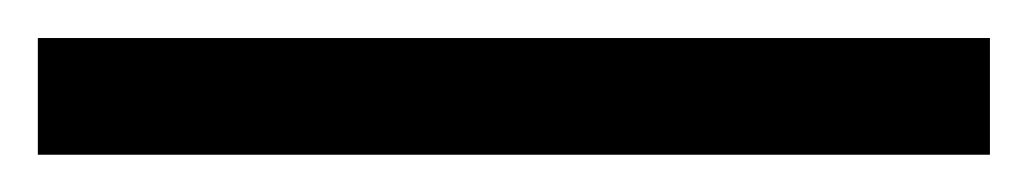

<svg xmlns="http://www.w3.org/2000/svg" viewBox="-23 -842 546 102"><path d="M502.9 -821.8H-2.9V-759.8H502.9Z"/></svg>

Font: Sahel
Style: Regular
Weight: 400
Foundry: Saber Rastikerdar (saber.rastikerdar@gmail.com)
Version: Version 3.4.0